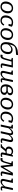

<svg xmlns="http://www.w3.org/2000/svg" viewBox="3812 -4618 817 8482"><g transform="rotate(90 4221.0 -376.5)"><path d="M450 -188Q459 -211 464 -235Q469 -259 471.5 -284Q474 -309 474 -334Q474 -382 458.5 -416Q443 -450 412 -468Q381 -486 334 -486Q301 -486 274.5 -475.5Q248 -465 227.5 -446Q207 -427 191 -401.5Q175 -376 164 -347Q156 -324 150.5 -299.5Q145 -275 142.5 -250Q140 -225 140 -201Q140 -152 155.5 -118Q171 -84 202 -66Q233 -48 280 -48Q313 -48 339.5 -59Q366 -70 386.5 -88.5Q407 -107 423 -132.5Q439 -158 450 -188ZM46 -212Q46 -267 59.5 -317Q73 -367 98.5 -409Q124 -451 160 -482Q196 -513 241 -530Q286 -547 339 -547Q408 -547 459.5 -519.5Q511 -492 539.5 -441Q568 -390 568 -321Q568 -266 554.5 -216.5Q541 -167 515.5 -125Q490 -83 454 -52.5Q418 -22 373 -5Q328 12 275 12Q206 12 154.5 -15.5Q103 -43 74.5 -93.5Q46 -144 46 -212Z M897 -48Q940 -48 971 -65Q1002 -82 1025 -107.5Q1048 -133 1062 -158L1111 -125Q1086 -79 1052 -48Q1018 -17 977 -2.5Q936 12 890 12Q840 12 797.5 -2.5Q755 -17 724 -46Q693 -75 676.5 -117Q660 -159 660 -214Q660 -282 681.5 -342.5Q703 -403 743.5 -449Q784 -495 840.5 -521Q897 -547 968 -547Q1013 -547 1049 -539.5Q1085 -532 1112.5 -519.5Q1140 -507 1159 -494L1124 -346H1035L1066 -477Q1078 -475 1087 -469Q1096 -463 1101.5 -455Q1107 -447 1108.5 -438Q1110 -429 1107 -421Q1095 -439 1075.5 -454Q1056 -469 1027.5 -477.5Q999 -486 962 -486Q919 -486 885 -470.5Q851 -455 826 -427Q801 -399 785 -363.5Q769 -328 761.5 -287Q754 -246 754 -205Q754 -153 770.5 -118Q787 -83 819.5 -65.5Q852 -48 897 -48Z M1628 -188Q1637 -211 1642 -235Q1647 -259 1649.5 -284Q1652 -309 1652 -334Q1652 -382 1636.5 -416Q1621 -450 1590 -468Q1559 -486 1512 -486Q1479 -486 1452.5 -475.5Q1426 -465 1405.5 -446Q1385 -427 1369 -401.5Q1353 -376 1342 -347Q1334 -324 1328.5 -299.5Q1323 -275 1320.5 -250Q1318 -225 1318 -201Q1318 -152 1333.5 -118Q1349 -84 1380 -66Q1411 -48 1458 -48Q1491 -48 1517.5 -59Q1544 -70 1564.5 -88.5Q1585 -107 1601 -132.5Q1617 -158 1628 -188ZM1224 -212Q1224 -267 1237.5 -317Q1251 -367 1276.5 -409Q1302 -451 1338 -482Q1374 -513 1419 -530Q1464 -547 1517 -547Q1586 -547 1637.5 -519.5Q1689 -492 1717.5 -441Q1746 -390 1746 -321Q1746 -266 1732.5 -216.5Q1719 -167 1693.5 -125Q1668 -83 1632 -52.5Q1596 -22 1551 -5Q1506 12 1453 12Q1384 12 1332.5 -15.5Q1281 -43 1252.5 -93.5Q1224 -144 1224 -212Z M2160 -463Q2122 -463 2089 -450Q2056 -437 2027 -414Q1998 -391 1971.5 -359Q1945 -327 1921 -288L1933 -367Q1962 -411 1999.5 -446.5Q2037 -482 2082 -503Q2127 -524 2176 -524Q2229 -524 2272.5 -503.5Q2316 -483 2343 -437.5Q2370 -392 2370 -319Q2370 -253 2347.5 -193.5Q2325 -134 2284 -87.5Q2243 -41 2186.5 -14.5Q2130 12 2062 12Q2011 12 1970 -2Q1929 -16 1900 -45.5Q1871 -75 1856 -121Q1841 -167 1841 -230Q1841 -293 1851.5 -354.5Q1862 -416 1884 -473Q1906 -530 1941.5 -578.5Q1977 -627 2025.5 -665Q2074 -703 2137 -726Q2200 -749 2279 -755L2415 -765L2399 -678L2263 -668Q2189 -662 2138.5 -651.5Q2088 -641 2055.5 -620.5Q2023 -600 2002 -565Q1981 -530 1966 -476Q1951 -422 1937 -345H1949Q1942 -316 1938 -293Q1934 -270 1932.5 -250.5Q1931 -231 1931 -211Q1931 -159 1945.5 -123Q1960 -87 1990.5 -68Q2021 -49 2069 -49Q2107 -49 2139.5 -63Q2172 -77 2197.5 -103Q2223 -129 2240.5 -164Q2258 -199 2267 -241Q2276 -283 2276 -330Q2276 -380 2260.5 -409Q2245 -438 2218.5 -450.5Q2192 -463 2160 -463Z M2566 -241Q2553 -190 2538.5 -153Q2524 -116 2505 -96Q2486 -76 2456 -76Q2436 -76 2424.5 -80.5Q2413 -85 2409 -87L2390 1Q2397 5 2413 8.5Q2429 12 2453 12Q2491 12 2518.5 -4Q2546 -20 2566 -51.5Q2586 -83 2602 -130Q2618 -177 2634 -238L2715 -537H2545L2534 -485L2548 -483Q2572 -480 2589.5 -475Q2607 -470 2615.5 -462Q2624 -454 2621 -443ZM2668 -477H2880L2894 -537H2680ZM2867 -78Q2867 -85 2870 -99.5Q2873 -114 2878.5 -139.5Q2884 -165 2893 -205L2963 -537H2875L2804 -202Q2795 -161 2789 -135Q2783 -109 2780.5 -93.5Q2778 -78 2778 -66Q2778 -33 2802.5 -15Q2827 3 2867 3Q2887 3 2904.5 1Q2922 -1 2938.5 -4.5Q2955 -8 2970 -11L2980 -69Q2969 -68 2954.5 -65.5Q2940 -63 2923.5 -60.5Q2907 -58 2891 -58Q2879 -58 2873 -63Q2867 -68 2867 -78Z M3212 -183Q3207 -157 3203.5 -140.5Q3200 -124 3200 -111Q3200 -95 3206 -82.5Q3212 -70 3224.5 -63.5Q3237 -57 3258 -57Q3293 -57 3326.5 -76Q3360 -95 3395 -133Q3430 -171 3469 -226L3483 -196Q3447 -135 3407 -88.5Q3367 -42 3321.5 -16Q3276 10 3222 10Q3168 10 3138.5 -17.5Q3109 -45 3109 -91Q3109 -110 3113.5 -132.5Q3118 -155 3123 -181L3180 -437Q3183 -449 3173.5 -457.5Q3164 -466 3145.5 -472.5Q3127 -479 3101 -483L3089 -485L3100 -537H3290ZM3534 -205Q3526 -165 3519.5 -139.5Q3513 -114 3510 -99.5Q3507 -85 3507 -78Q3507 -68 3513 -63Q3519 -58 3531 -58Q3556 -58 3580.5 -62.5Q3605 -67 3623 -69L3612 -11Q3598 -8 3581 -4.5Q3564 -1 3546.5 1Q3529 3 3509 3Q3475 3 3455 -14.5Q3435 -32 3435 -65Q3435 -73 3436 -86.5Q3437 -100 3439 -118Q3441 -136 3443 -157L3434 -152L3516 -537H3604Z M3943 -48Q3987 -48 4016.5 -62.5Q4046 -77 4061.5 -103Q4077 -129 4077 -161Q4077 -208 4045.5 -229Q4014 -250 3955 -250H3773L3784 -309H3969Q4011 -309 4039 -321.5Q4067 -334 4080.5 -356Q4094 -378 4094 -404Q4094 -445 4069 -466Q4044 -487 3997 -487Q3962 -487 3931 -475.5Q3900 -464 3875.5 -440.5Q3851 -417 3833 -382.5Q3815 -348 3805.5 -303Q3796 -258 3796 -202Q3796 -152 3812.5 -117.5Q3829 -83 3862 -65.5Q3895 -48 3943 -48ZM4005 -547Q4059 -547 4100 -532.5Q4141 -518 4164 -489Q4187 -460 4187 -416Q4187 -381 4165.5 -348Q4144 -315 4098 -294Q4052 -273 3977 -273L4010 -299L4005 -265L3978 -290Q4037 -290 4080 -276Q4123 -262 4147 -234Q4171 -206 4171 -162Q4171 -111 4143.5 -71.5Q4116 -32 4065.5 -10Q4015 12 3944 12Q3872 12 3818 -11Q3764 -34 3734.5 -84Q3705 -134 3705 -214Q3705 -279 3724.5 -339Q3744 -399 3782.5 -445.5Q3821 -492 3876.5 -519.5Q3932 -547 4005 -547Z M4700 -188Q4709 -211 4714 -235Q4719 -259 4721.5 -284Q4724 -309 4724 -334Q4724 -382 4708.5 -416Q4693 -450 4662 -468Q4631 -486 4584 -486Q4551 -486 4524.5 -475.5Q4498 -465 4477.5 -446Q4457 -427 4441 -401.5Q4425 -376 4414 -347Q4406 -324 4400.5 -299.5Q4395 -275 4392.5 -250Q4390 -225 4390 -201Q4390 -152 4405.5 -118Q4421 -84 4452 -66Q4483 -48 4530 -48Q4563 -48 4589.5 -59Q4616 -70 4636.5 -88.5Q4657 -107 4673 -132.5Q4689 -158 4700 -188ZM4296 -212Q4296 -267 4309.5 -317Q4323 -367 4348.5 -409Q4374 -451 4410 -482Q4446 -513 4491 -530Q4536 -547 4589 -547Q4658 -547 4709.5 -519.5Q4761 -492 4789.5 -441Q4818 -390 4818 -321Q4818 -266 4804.5 -216.5Q4791 -167 4765.5 -125Q4740 -83 4704 -52.5Q4668 -22 4623 -5Q4578 12 4525 12Q4456 12 4404.5 -15.5Q4353 -43 4324.5 -93.5Q4296 -144 4296 -212Z M5147 -48Q5190 -48 5221 -65Q5252 -82 5275 -107.5Q5298 -133 5312 -158L5361 -125Q5336 -79 5302 -48Q5268 -17 5227 -2.5Q5186 12 5140 12Q5090 12 5047.5 -2.5Q5005 -17 4974 -46Q4943 -75 4926.5 -117Q4910 -159 4910 -214Q4910 -282 4931.5 -342.5Q4953 -403 4993.5 -449Q5034 -495 5090.5 -521Q5147 -547 5218 -547Q5263 -547 5299 -539.5Q5335 -532 5362.5 -519.5Q5390 -507 5409 -494L5374 -346H5285L5316 -477Q5328 -475 5337 -469Q5346 -463 5351.5 -455Q5357 -447 5358.5 -438Q5360 -429 5357 -421Q5345 -439 5325.5 -454Q5306 -469 5277.5 -477.5Q5249 -486 5212 -486Q5169 -486 5135 -470.5Q5101 -455 5076 -427Q5051 -399 5035 -363.5Q5019 -328 5011.5 -287Q5004 -246 5004 -205Q5004 -153 5020.5 -118Q5037 -83 5069.5 -65.5Q5102 -48 5147 -48Z M5482 0H5570L5649 -375L5644 -386L5661 -537H5496L5485 -485L5497 -483Q5522 -479 5540.5 -472.5Q5559 -466 5568.5 -458Q5578 -450 5576 -438ZM6208 -205 6242 -355Q6249 -381 6252.5 -403.5Q6256 -426 6256 -445Q6256 -476 6244 -499Q6232 -522 6208.5 -534.5Q6185 -547 6152 -547Q6101 -547 6059.5 -521Q6018 -495 5980 -449.5Q5942 -404 5904 -344L5919 -314Q5957 -368 5990.5 -405Q6024 -442 6055 -461Q6086 -480 6116 -480Q6143 -480 6153.5 -465.5Q6164 -451 6164 -426Q6164 -413 6161.5 -397Q6159 -381 6152 -354L6119 -211Q6107 -165 6101 -138Q6095 -111 6092 -95Q6089 -79 6089 -65Q6089 -43 6100 -27.5Q6111 -12 6131 -4.5Q6151 3 6178 3Q6198 3 6216 1Q6234 -1 6251 -4.5Q6268 -8 6283 -11L6293 -69Q6282 -68 6267.5 -65.5Q6253 -63 6236.5 -60.5Q6220 -58 6204 -58Q6192 -58 6186 -63Q6180 -68 6180 -78Q6180 -85 6183 -99.5Q6186 -114 6192 -139.5Q6198 -165 6208 -205ZM5776 0H5865L5942 -347Q5943 -353 5944.5 -368.5Q5946 -384 5946.5 -401.5Q5947 -419 5948 -433.5Q5949 -448 5949 -453Q5949 -483 5938 -503.5Q5927 -524 5906 -535.5Q5885 -547 5854 -547Q5803 -547 5761 -521.5Q5719 -496 5682 -450.5Q5645 -405 5607 -344L5622 -314Q5661 -368 5694 -405Q5727 -442 5758.5 -461Q5790 -480 5822 -480Q5849 -480 5859 -467.5Q5869 -455 5869 -432Q5869 -419 5866 -401.5Q5863 -384 5857 -358Z M6592 -245 6677 -230 6491 0H6349L6362 -54H6386Q6403 -54 6415 -57Q6427 -60 6436 -66Q6445 -72 6454 -83ZM6853 -404 6819 -356Q6809 -397 6791 -426Q6773 -455 6744 -470Q6715 -485 6673 -485Q6640 -485 6616.5 -474Q6593 -463 6577.5 -444.5Q6562 -426 6554.5 -402.5Q6547 -379 6547 -354Q6547 -323 6560 -301.5Q6573 -280 6597 -269.5Q6621 -259 6655 -259Q6687 -259 6713 -261.5Q6739 -264 6778 -273L6768 -225Q6745 -217 6722 -212.5Q6699 -208 6675.5 -207.5Q6652 -207 6627 -207Q6580 -207 6540.5 -223Q6501 -239 6477.5 -272Q6454 -305 6454 -354Q6454 -408 6480 -451.5Q6506 -495 6554 -521Q6602 -547 6668 -547Q6709 -547 6739.5 -536Q6770 -525 6792.5 -505.5Q6815 -486 6829.5 -460.5Q6844 -435 6853 -404ZM6829 -205Q6822 -175 6817 -153.5Q6812 -132 6809 -117Q6806 -102 6804.5 -92.5Q6803 -83 6803 -78Q6803 -68 6809 -63Q6815 -58 6827 -58Q6843 -58 6859.5 -60.5Q6876 -63 6890.5 -65.5Q6905 -68 6916 -69L6906 -11Q6891 -8 6874.5 -4.5Q6858 -1 6840.5 1Q6823 3 6803 3Q6763 3 6738.5 -15Q6714 -33 6714 -66Q6714 -76 6715.5 -86.5Q6717 -97 6720 -112Q6723 -127 6728 -149Q6733 -171 6740 -202L6793 -452L6802 -458L6840 -538H6900Z M7320 -537H7242L7302 0H7362L7677 -537H7614L7336 -67L7373 -59ZM7131 -241Q7118 -190 7103.5 -153Q7089 -116 7069.5 -96Q7050 -76 7020 -76Q7000 -76 6988.5 -80.5Q6977 -85 6973 -87L6954 1Q6960 5 6975.5 8.5Q6991 12 7015 12Q7053 12 7080 -4Q7107 -20 7126 -51.5Q7145 -83 7161 -130Q7177 -177 7193 -238L7274 -537H7110L7099 -485L7113 -483Q7137 -480 7154.5 -475Q7172 -470 7180.5 -462Q7189 -454 7186 -443ZM7640 -78Q7640 -85 7643 -99.5Q7646 -114 7651.5 -139.5Q7657 -165 7666 -205L7736 -537H7649L7579 -202Q7571 -171 7566 -149Q7561 -127 7558 -111.5Q7555 -96 7553.5 -86Q7552 -76 7552 -66Q7552 -33 7576.5 -15Q7601 3 7640 3Q7660 3 7677.5 1Q7695 -1 7711.5 -4.5Q7728 -8 7743 -11L7753 -69Q7742 -68 7727.5 -65.5Q7713 -63 7696.5 -60.5Q7680 -58 7664 -58Q7652 -58 7646 -63Q7640 -68 7640 -78Z M7985 -183Q7980 -157 7976.5 -140.5Q7973 -124 7973 -111Q7973 -95 7979 -82.5Q7985 -70 7997.5 -63.5Q8010 -57 8031 -57Q8066 -57 8099.5 -76Q8133 -95 8168 -133Q8203 -171 8242 -226L8256 -196Q8220 -135 8180 -88.5Q8140 -42 8094.5 -16Q8049 10 7995 10Q7941 10 7911.5 -17.5Q7882 -45 7882 -91Q7882 -110 7886.5 -132.5Q7891 -155 7896 -181L7953 -437Q7956 -449 7946.5 -457.5Q7937 -466 7918.5 -472.5Q7900 -479 7874 -483L7862 -485L7873 -537H8063ZM8307 -205Q8299 -165 8292.5 -139.5Q8286 -114 8283 -99.5Q8280 -85 8280 -78Q8280 -68 8286 -63Q8292 -58 8304 -58Q8329 -58 8353.5 -62.5Q8378 -67 8396 -69L8385 -11Q8371 -8 8354 -4.5Q8337 -1 8319.5 1Q8302 3 8282 3Q8248 3 8228 -14.5Q8208 -32 8208 -65Q8208 -73 8209 -86.5Q8210 -100 8212 -118Q8214 -136 8216 -157L8207 -152L8289 -537H8377Z"/></g></svg>

Font: Roboto Serif
Style: Italic
Weight: 400
Italic angle: -10°
Designer: Greg Gazdowicz
Foundry: Commercial Type
Version: Version 1.008